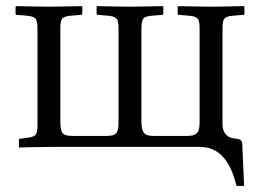

<svg xmlns="http://www.w3.org/2000/svg" viewBox="-20 -482 853 630"><path d="M637 0C717 0 744 79 756 128H781L775 -8C775 -27 760 -26 747 -28C723 -31 710 -49 710 -74V-384C710 -424 715 -428 750 -431L776 -433C780 -433 782 -435 782 -438V-460L780 -462C780 -462 702 -460 672 -460C642 -460 565 -462 565 -462L563 -460V-437C563 -434 565 -433 569 -433L595 -431C631 -428 635 -422 635 -384V-85C635 -54 632 -36 595 -36H484C456 -36 444 -43 444 -85V-384C444 -424 449 -428 484 -431L510 -433C514 -433 516 -435 516 -438V-460L514 -462C514 -462 436 -460 406 -460C376 -460 299 -462 299 -462L297 -460V-437C297 -434 299 -433 303 -433L329 -431C365 -428 369 -422 369 -384V-84C369 -47 364 -36 329 -36H219C184 -36 178 -45 178 -85V-384C178 -424 183 -428 218 -431L244 -433C248 -433 250 -435 250 -438V-460L248 -462C248 -462 170 -460 140 -460C110 -460 33 -462 33 -462L31 -460V-437C31 -434 33 -433 37 -433L63 -431C99 -428 103 -422 103 -384V-72C103 -37 97 -33 63 -29L47 -27C43 -27 42 -25 42 -22V0L43 2C43 2 115 0 145 0Z"/></svg>

Font: Linux Libertine O C
Style: Regular
Weight: 400
Designer: Philipp H. Poll
Foundry: Philipp H. Poll
Version: Version 4.0.3